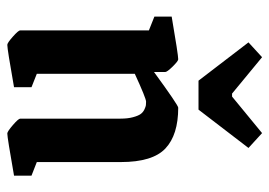

<svg xmlns="http://www.w3.org/2000/svg" viewBox="-127 -608 745 531"><g transform="rotate(90 245.5 -342.5)"><path d="M203.1 -519 97.2 -657.2 138.2 -694.8 238.8 -611.8H247.1L348.1 -694.8L389.2 -657.2L283.2 -519ZM104 9.8Q98.6 9.8 81.3 -5.6Q64 -21 64 -25.9V-381.8L25.9 -397V-444.8Q131.8 -462.9 144 -462.9Q148.9 -462.9 164.1 -447.5Q179.2 -432.1 179.2 -426.8V-396Q271 -462.9 277.8 -462.9Q353 -462.9 390.6 -427.5Q428.2 -392.1 428.2 -304.2V-71.8L465.8 -57.1V-8.8Q360.4 9.8 349.1 9.8Q343.8 9.8 325.9 -5.6Q308.1 -21 308.1 -25.9V-303.2Q308.1 -323.2 304.2 -337.6Q300.3 -352.1 295.4 -358.9Q290.5 -365.7 282.7 -369.4Q274.9 -373 271 -373.5Q267.1 -374 261.2 -374Q252 -374 184.1 -342.8V-71.8L221.2 -57.1V-8.8Q116.2 9.8 104 9.8Z"/></g></svg>

Font: Grenze SemiBold
Style: Regular
Weight: 600
Designer: Renata Polastri
Foundry: Omnibus-Type
Version: Version 1.002;PS 001.002;hotconv 1.0.88;makeotf.lib2.5.64775